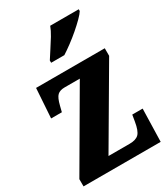

<svg xmlns="http://www.w3.org/2000/svg" viewBox="-189 -855 828 944"><g transform="rotate(-30 225.5 -383.0)"><path d="M0 0V-41L249 -468H163Q136 -468 122 -455Q108 -442 98 -401L90 -369H29L40 -536H430V-493L181 -68H301Q337 -68 353.5 -84.5Q370 -101 378 -150L384 -186H443L438 0ZM166 -619Q179 -640 196 -665.5Q213 -691 229 -717.5Q245 -744 253 -766H415V-756Q407 -743 387.5 -723.5Q368 -704 342.5 -682Q317 -660 290 -640Q263 -620 241 -606H166Z"/></g></svg>

Font: Noto Serif Armenian ExtraCondensed Black
Style: Regular
Weight: 900
Width: 2
Designer: Monotype Design Team
Foundry: Monotype Imaging Inc.
Version: Version 2.008; ttfautohint (v1.8.4.7-5d5b)